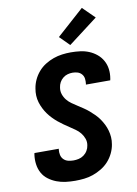

<svg xmlns="http://www.w3.org/2000/svg" viewBox="-105 -1058 811 1133"><g transform="rotate(-10 300.0 -491.0)"><path d="M252 8Q223 8 195 4.5Q167 1 141 -9Q115 -19 93 -35.5Q71 -52 58 -75.5Q45 -99 41 -127.5Q37 -156 41 -185L43 -195H189L188 -191Q186 -174 189.5 -158Q193 -142 204 -131Q215 -120 230.5 -116Q246 -112 263 -112Q278 -112 294 -115.5Q310 -119 324 -129Q338 -139 347 -154Q356 -169 358 -185Q362 -206 355 -225.5Q348 -245 335.5 -260.5Q323 -276 306.5 -287.5Q290 -299 273.5 -310Q257 -321 240.5 -332.5Q224 -344 209 -356.5Q194 -369 180 -383.5Q166 -398 154.5 -414Q143 -430 134 -448Q125 -466 119 -485.5Q113 -505 112 -526.5Q111 -548 115 -569Q119 -595 130.5 -620Q142 -645 160.5 -666.5Q179 -688 203 -703Q227 -718 252.5 -727Q278 -736 304.5 -739.5Q331 -743 357 -743Q385 -743 413 -739.5Q441 -736 466 -725.5Q491 -715 511.5 -698Q532 -681 545 -657.5Q558 -634 561.5 -606.5Q565 -579 560 -550L558 -540H412L413 -544Q415 -560 413 -575.5Q411 -591 401 -602.5Q391 -614 376.5 -618.5Q362 -623 346 -623Q332 -623 317 -619Q302 -615 289 -604.5Q276 -594 268.5 -580Q261 -566 259 -551Q255 -529 261.5 -509.5Q268 -490 280.5 -474.5Q293 -459 309.5 -447.5Q326 -436 343 -425Q360 -414 376.5 -403Q393 -392 408 -379Q423 -366 437 -352Q451 -338 462.5 -321.5Q474 -305 483 -287Q492 -269 497.5 -249.5Q503 -230 504.5 -209Q506 -188 502 -166Q498 -140 485.5 -114Q473 -88 454 -67Q435 -46 410 -31Q385 -16 359 -7Q333 2 306 5Q279 8 252 8ZM362 -786 304 -844 467 -990 538 -920Z"/></g></svg>

Font: Iosevka Aile Heavy
Style: Italic
Weight: 900
Italic angle: -9°
Designer: Belleve Invis
Foundry: Belleve Invis
Version: Version 31.1.0; ttfautohint (v1.8.4)